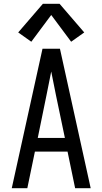

<svg xmlns="http://www.w3.org/2000/svg" viewBox="-20 -992 540 1012"><path d="M42 0H124L164 -193H336L376 0H458L296 -735H204ZM179 -265 225 -490Q231 -521 237.5 -552.5Q244 -584 250 -615Q256 -584 262.5 -552.5Q269 -521 275 -490L322 -265ZM145 -772 250 -913 355 -772 424 -821 294 -972H206L76 -821Z"/></svg>

Font: Iosevka SS09
Style: Regular
Weight: 400
Monospace: yes
Designer: Belleve Invis
Foundry: Belleve Invis
Version: Version 5.2.1; ttfautohint (v1.8.3)